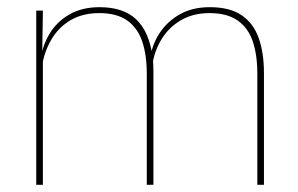

<svg xmlns="http://www.w3.org/2000/svg" viewBox="-20 -515 829 535"><path d="M715.5 0H697V-310Q697 -363 684 -400.5Q671 -438 641.8 -458.2Q612.5 -478.5 563.5 -478.5Q519 -478.5 485.2 -459.2Q451.5 -440 430.8 -406.8Q410 -373.5 404 -331.5L393.5 -351.5H398.5Q403 -389 424 -421.8Q445 -454.5 480.5 -474.8Q516 -495 564.5 -495Q620 -495 653 -472.8Q686 -450.5 700.8 -409.2Q715.5 -368 715.5 -311ZM99.5 0H81V-485.5H99.5L97.5 -357.5H99.5ZM407.5 0H389V-309.5Q389 -362.5 376 -400.2Q363 -438 334 -458.2Q305 -478.5 256.5 -478.5Q210.5 -478.5 176.8 -458.8Q143 -439 122.8 -404.2Q102.5 -369.5 96 -325L85.5 -344H92.5Q97 -385 117 -419.2Q137 -453.5 172.5 -474.2Q208 -495 257.5 -495Q324 -495 359.8 -460.8Q395.5 -426.5 405 -358Q406.5 -346.5 407 -336Q407.5 -325.5 407.5 -314Z"/></svg>

Font: Anek Devanagari Thin
Style: Regular
Weight: 250
Designer: Kailash Malviya (Devanagari) & Yesha Goshar (Latin)
Foundry: Ek Type
Version: Version 1.003